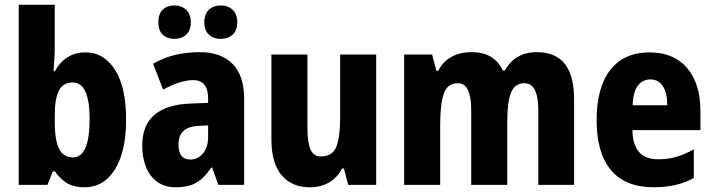

<svg xmlns="http://www.w3.org/2000/svg" viewBox="-20 -780 3009 810"><path d="M211 -580Q211 -560 209.5 -534Q208 -508 206 -479H211Q256 -559 340 -559Q419 -559 465.5 -485Q512 -411 512 -276Q512 -141 465 -65.5Q418 10 337 10Q293 10 265 -6Q237 -22 211 -57H203L180 0H59V-760H211ZM287 -432Q245 -432 228 -397Q211 -362 211 -293V-266Q211 -189 229 -152.5Q247 -116 288 -116Q358 -116 358 -278Q358 -432 287 -432Z M823 -560Q912 -560 961 -510.5Q1010 -461 1010 -363V0H901L875 -73H871Q843 -30 809.5 -10Q776 10 721 10Q674 10 642.5 -13.5Q611 -37 595.5 -76.5Q580 -116 580 -165Q580 -252 631.5 -295.5Q683 -339 781 -343L858 -346V-364Q858 -442 795 -442Q742 -442 668 -402L626 -511Q666 -535 716 -547.5Q766 -560 823 -560ZM819 -249Q774 -247 753.5 -227Q733 -207 733 -171Q733 -107 783 -107Q815 -107 836.5 -133Q858 -159 858 -203V-251ZM648 -686Q648 -721 666.5 -739Q685 -757 716 -757Q746 -757 765.5 -738.5Q785 -720 785 -686Q785 -652 765.5 -634Q746 -616 716 -616Q685 -616 666.5 -633.5Q648 -651 648 -686ZM842 -686Q842 -721 861.5 -739Q881 -757 911 -757Q942 -757 961.5 -738.5Q981 -720 981 -686Q981 -652 961.5 -634Q942 -616 911 -616Q880 -616 861 -634Q842 -652 842 -686Z M1567 -550V0H1449L1431 -69H1423Q1402 -29 1367 -9.5Q1332 10 1287 10Q1210 10 1167.5 -41.5Q1125 -93 1125 -191V-550H1277V-237Q1277 -179 1290 -149.5Q1303 -120 1333 -120Q1384 -120 1399.5 -162.5Q1415 -205 1415 -282V-550Z M2245 -560Q2323 -560 2362.5 -511Q2402 -462 2402 -359V0H2251V-314Q2251 -429 2193 -429Q2152 -429 2136 -389.5Q2120 -350 2120 -270V0H1968V-314Q1968 -429 1912 -429Q1868 -429 1852.5 -385.5Q1837 -342 1837 -254V0H1685V-550H1803L1821 -481H1829Q1847 -519 1883.5 -539.5Q1920 -560 1969 -560Q2021 -560 2053 -539Q2085 -518 2101 -483H2110Q2153 -560 2245 -560Z M2720 -559Q2822 -559 2878.5 -493.5Q2935 -428 2935 -309V-231H2648Q2650 -108 2756 -108Q2797 -108 2832.5 -118Q2868 -128 2907 -150V-29Q2837 10 2737 10Q2618 10 2557.5 -62.5Q2497 -135 2497 -272Q2497 -412 2555 -485.5Q2613 -559 2720 -559ZM2724 -445Q2692 -445 2671.5 -419.5Q2651 -394 2649 -336H2795Q2795 -388 2776.5 -416.5Q2758 -445 2724 -445Z"/></svg>

Font: Noto Sans Armenian Condensed ExtraBold
Style: Regular
Weight: 800
Width: 3
Designer: Monotype Design Team
Foundry: Monotype Imaging Inc.
Version: Version 2.008; ttfautohint (v1.8.4.7-5d5b)